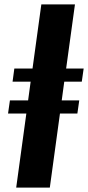

<svg xmlns="http://www.w3.org/2000/svg" viewBox="-20 -851 400 871"><path d="M53.5 0 99.5 -336H16.5L25 -395.5H107.5L119 -480.5H37L45 -540H127.5L167.5 -831H320L280 -540H359.5L351 -480.5H271.5L260 -395.5H339.5L331 -336H252L206 0Z"/></svg>

Font: Merriweather 48pt ExtraBold
Style: Italic
Weight: 800
Italic angle: -7.8°
Version: Version 2.101